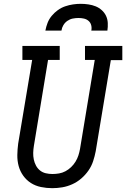

<svg xmlns="http://www.w3.org/2000/svg" viewBox="-20 -975 659 1003"><path d="M253 8Q223 8 194 2Q165 -4 141.5 -19Q118 -34 101.5 -57Q85 -80 77.5 -107.5Q70 -135 70.5 -165Q71 -195 75 -225L148 -662H97V-735H292V-662H231L157 -213Q154 -195 153.5 -177Q153 -159 156.5 -142Q160 -125 168 -110Q176 -95 189 -84.5Q202 -74 219 -70Q236 -66 254 -66Q271 -66 288.5 -69Q306 -72 322 -80.5Q338 -89 351.5 -102Q365 -115 374.5 -130.5Q384 -146 389.5 -163Q395 -180 398 -197L475 -662H424V-735H619V-661H559L480 -185Q475 -159 466.5 -133Q458 -107 442 -84Q426 -61 404.5 -42.5Q383 -24 357.5 -12.5Q332 -1 305.5 3.5Q279 8 253 8ZM217 -815Q221 -836 228.5 -855.5Q236 -875 250 -892Q264 -909 282 -922Q300 -935 320.5 -942Q341 -949 361.5 -952Q382 -955 402 -955Q422 -955 442 -952Q462 -949 479.5 -942Q497 -935 511.5 -922Q526 -909 534 -892Q542 -875 543 -855Q544 -835 541 -815H457Q460 -829 456.5 -843Q453 -857 442.5 -866Q432 -875 418 -878Q404 -881 390 -881Q375 -881 360 -878Q345 -875 332 -866Q319 -857 311 -843.5Q303 -830 301 -815Z"/></svg>

Font: Iosevka Etoile Oblique
Style: Regular
Weight: 400
Italic angle: -9°
Designer: Belleve Invis
Foundry: Belleve Invis
Version: Version 15.5.2; ttfautohint (v1.8.4)